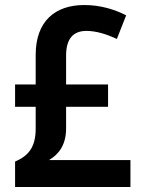

<svg xmlns="http://www.w3.org/2000/svg" viewBox="-20 -744 569 764"><path d="M315 -724C200 -724 122 -660 122 -526V-408H40V-319H122V-232C122 -156 91 -123 40 -101V0H499V-107H175C212 -129 243 -165 243 -233V-319H410V-408H243V-523C243 -593 274 -621 324 -621C363 -621 404 -608 445 -589L482 -683C435 -707 379 -724 315 -724Z"/></svg>

Font: Noto Sans Arabic SemCond SemBd
Style: Regular
Weight: 600
Width: 4
Designer: Monotype Design Team, Nadine Chahine, Nizar Qandah and Khaled Hosny
Foundry: Monotype Imaging Inc.
Version: Version 2.012